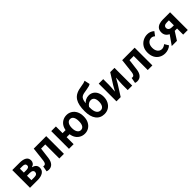

<svg xmlns="http://www.w3.org/2000/svg" viewBox="427 -2552 4289 4289"><g transform="rotate(-45 2571.5 -407.5)"><path d="M79 -560H310Q414 -560 472.5 -525Q531 -490 531 -413Q531 -373 507 -341Q483 -309 437 -297V-292Q553 -264 553 -161Q553 -81 490 -40.5Q427 0 323 0H79ZM390 -398Q390 -429 369 -445Q348 -461 301 -461H222V-337H299Q390 -337 390 -398ZM410 -171Q410 -202 385 -220Q360 -238 311 -238H222V-98H314Q363 -98 386.5 -117.5Q410 -137 410 -171Z M601 2 626 -130 639 -128Q647 -126 653 -126Q706 -126 718 -219Q732 -333 738 -390Q749 -497 757 -560H1151V0H1005V-444H873Q859 -309 840 -179Q827 -85 782.5 -35.5Q738 14 664 14Q631 14 601 2Z M1310 -560H1457V-349H1576V-221H1457V0H1310ZM1672 -22Q1612 -58 1579.5 -123.5Q1547 -189 1547 -280Q1547 -372 1580 -438Q1613 -503 1672 -538.5Q1731 -574 1804 -574Q1873 -574 1931 -539Q1990 -503 2023 -437Q2056 -371 2056 -280Q2056 -186 2022 -122Q1989 -57 1931.5 -21.5Q1874 14 1804 14Q1731 14 1672 -22ZM1905 -280Q1905 -364 1877 -409Q1849 -454 1796 -454Q1745 -454 1714.5 -407.5Q1684 -361 1684 -280Q1684 -199 1714.5 -152.5Q1745 -106 1796 -106Q1849 -106 1877 -151Q1905 -196 1905 -280Z M2151 -347Q2151 -546 2215 -647Q2257 -714 2328.5 -748Q2400 -782 2503 -795Q2550 -802 2577.5 -809Q2605 -816 2632 -829L2660 -700Q2625 -672 2533 -659Q2462 -649 2424 -640Q2386 -631 2361 -615Q2333 -596 2318 -561Q2303 -527 2296.5 -468Q2290 -409 2290 -313Q2290 -212 2324 -159Q2358 -106 2422 -106Q2473 -106 2502 -150Q2531 -194 2531 -273Q2531 -349 2502.5 -387.5Q2474 -426 2420 -426Q2386 -426 2352.5 -407Q2319 -388 2290 -346L2283 -442Q2316 -486 2363 -509.5Q2410 -533 2464 -533Q2527 -533 2576.5 -502Q2626 -471 2654.5 -412Q2683 -353 2683 -273Q2683 -189 2649.5 -123.5Q2616 -58 2557 -22Q2498 14 2425 14Q2294 14 2222.5 -80.5Q2151 -175 2151 -347Z M2810 -560H2952V-383Q2952 -335 2948 -288L2940 -182H2943L2958 -208Q2993 -268 3010 -301L3173 -560H3308V0H3166V-176Q3166 -214 3171 -272L3179 -377H3175L3148 -330Q3133 -303 3108 -259L2944 0H2810Z M3395 2 3420 -130 3433 -128Q3441 -126 3447 -126Q3500 -126 3512 -219Q3526 -333 3532 -390Q3543 -497 3551 -560H3945V0H3799V-444H3667Q3653 -309 3634 -179Q3621 -85 3576.5 -35.5Q3532 14 3458 14Q3425 14 3395 2Z M4203 -21Q4139 -57 4104 -123Q4069 -189 4069 -280Q4069 -374 4109 -439Q4148 -503 4213 -538.5Q4278 -574 4355 -574Q4448 -574 4518 -511L4448 -418Q4408 -454 4363 -454Q4299 -454 4259.5 -407Q4220 -360 4220 -280Q4220 -200 4259 -153Q4298 -106 4358 -106Q4411 -106 4467 -151L4525 -54Q4487 -20 4438.5 -3Q4390 14 4342 14Q4265 14 4203 -21Z M4918 -193H4844Q4784 -193 4730 -212.5Q4676 -232 4641.5 -274Q4607 -316 4607 -380Q4607 -447 4638 -487Q4667 -524 4718.5 -542Q4770 -560 4837 -560H5064V0H4918ZM4918 -451H4856Q4752 -451 4752 -376Q4752 -339 4779.5 -316.5Q4807 -294 4856 -294H4918ZM4747 -270 4868 -230 4721 0H4557Z"/></g></svg>

Font: Merged Yaku Han JP
Style: Bold
Weight: 700
Designer: Ryoko NISHIZUKA 西塚涼子 (kana, bopomofo & ideographs); Paul D. Hunt (Latin, Greek & Cyrillic); Sandoll Communications 산돌커뮤니
Foundry: Adobe
Version: Version 2.004